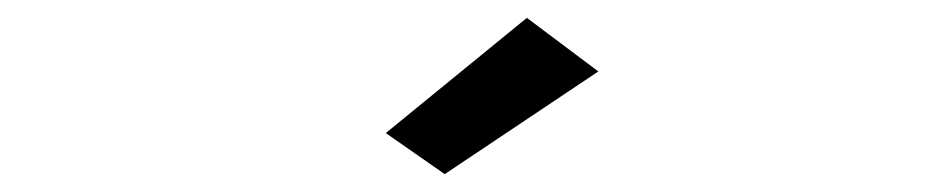

<svg xmlns="http://www.w3.org/2000/svg" viewBox="-20 -717 1040 215"><path d="M478 -522 650 -637 570 -697 412 -568Z"/></svg>

Font: Inconsolata UltraExpanded
Style: Regular
Weight: 400
Width: 9
Monospace: yes
Designer: Raph Levien, Cyreal, Brenton Simpson
Foundry: Raph Levien, Cyreal, Google
Version: Version 3.100